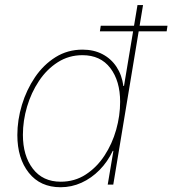

<svg xmlns="http://www.w3.org/2000/svg" viewBox="-20 -748 699 778"><path d="M225.6 10.7Q143.1 10.7 96.7 -47.9Q50.3 -106.4 50.3 -200.7Q50.3 -261.7 68.8 -323Q87.4 -384.3 121.8 -435.1Q156.2 -485.8 205.1 -516.4Q253.9 -546.9 314.5 -546.9Q359.9 -546.9 395 -528.6Q430.2 -510.3 452.1 -477.1Q474.1 -443.8 480 -399.4H482.4L537.1 -727.5H559.6L439 0H416.5L439.5 -136.7H437Q416 -92.3 383.3 -59.1Q350.6 -25.9 310.3 -7.6Q270 10.7 225.6 10.7ZM226.1 -11.7Q282.7 -11.7 327.4 -40.8Q372.1 -69.8 403.3 -117.4Q434.6 -165 450.7 -222.2Q466.8 -279.3 466.8 -335.4Q466.8 -419.9 427 -472.2Q387.2 -524.4 314 -524.4Q258.8 -524.4 214.1 -495.8Q169.4 -467.3 137.9 -419.9Q106.4 -372.6 89.6 -315.7Q72.8 -258.8 72.8 -201.7Q72.8 -117.2 113 -64.5Q153.3 -11.7 226.1 -11.7ZM384.8 -621.1 388.2 -643.6H658.7L655.3 -621.1Z"/></svg>

Font: Inter 18pt Thin
Style: Italic
Weight: 250
Italic angle: -9.3988°
Version: Version 4.001;git-66647c0bb